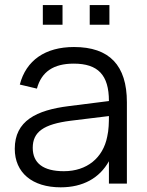

<svg xmlns="http://www.w3.org/2000/svg" viewBox="-20 -746 596 780"><path d="M344.5 -645.5H424.5V-725.5H344.5ZM154 -645.5H234V-725.5H154ZM280.5 -555C164 -555 86 -501 60.5 -402.5L130 -386C148.5 -454.5 197.5 -487.5 279.5 -487.5C378 -487.5 422.5 -441.5 422.5 -335.5L260 -315C127.5 -298.5 40 -255 40 -141.5C40 -44.5 111 15 226.5 15C316.5 15 384 -22 422.5 -91V0H495.5V-330.5C495.5 -480.5 424.5 -555 280.5 -555ZM422.5 -274.5C422.5 -250.5 422 -217.5 415.5 -190.5C398.5 -104.5 333 -50.5 239.5 -50.5C156 -50.5 113 -83 113 -145.5C113 -210 157 -241.5 267 -255.5Z"/></svg>

Font: Vela Sans
Style: Regular
Weight: 400
Designer: Principal design: Mikhail Sharanda - project Manrope.
Design modification: Ravid Balaliev
Foundry: Mikhail Sharanda
Version: Version 1.001